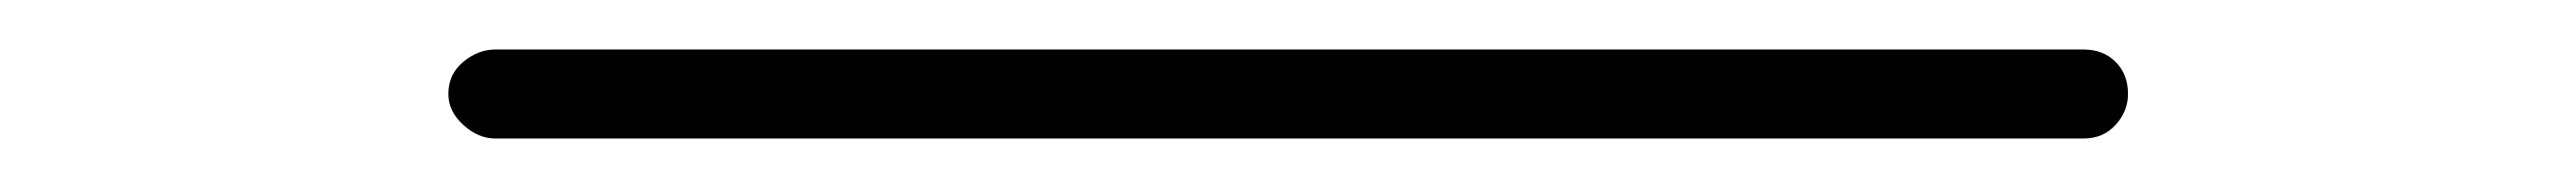

<svg xmlns="http://www.w3.org/2000/svg" viewBox="-20 -414 1040 76"><path d="M180 -358Q173 -358 167 -363.5Q161 -369 161 -376Q161 -384 167 -389Q173 -394 180 -394H821Q829 -394 834 -389Q839 -384 839 -376Q839 -369 834 -363.5Q829 -358 821 -358Z"/></svg>

Font: Zen Maru Gothic Light
Style: Regular
Weight: 300
Designer: Yoshimichi Ohira
Foundry: Positype
Version: Version 1.001